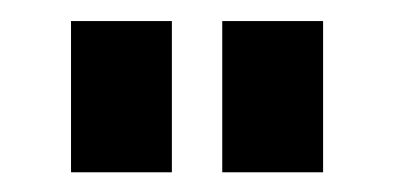

<svg xmlns="http://www.w3.org/2000/svg" viewBox="-20 -704 382 186"><path d="M48.8 -683.6H146.5V-537.1H48.8ZM195.3 -683.6H293V-537.1H195.3Z"/></svg>

Font: BabelStone Runic
Style: Regular
Weight: 400
Designer: Andrew West
Foundry: BabelStone
Version: Version 7.004 November 9, 2023